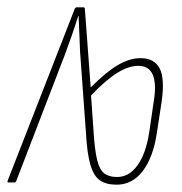

<svg xmlns="http://www.w3.org/2000/svg" viewBox="-41 -499 499 525"><path d="M278 6Q249 6 232 -6Q215 -18 206 -49Q197 -80 194 -136L178 -357Q177 -381 176 -406Q175 -431 174 -455H173Q165 -430 156 -404Q147 -378 137 -351L3 -3Q2 0 -2 0H-17Q-22 0 -20 -5L163 -474Q165 -479 169 -479H187Q191 -479 191 -475L207 -260Q250 -303 282 -321.5Q314 -340 343 -340Q381 -340 395.5 -312Q410 -284 401 -221L388 -136Q378 -69 349.5 -31.5Q321 6 278 6ZM279 -15Q312 -15 335 -47Q358 -79 367 -137L379 -219Q396 -319 337 -319Q311 -319 280 -300Q249 -281 208 -238L215 -137Q218 -89 224.5 -62Q231 -35 244 -25Q257 -15 279 -15Z"/></svg>

Font: Sofia Sans Extra Condensed Thin
Style: Italic
Weight: 250
Italic angle: -9°
Version: Version 4.100